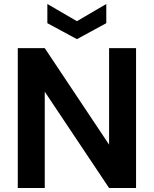

<svg xmlns="http://www.w3.org/2000/svg" viewBox="-20 -941 769 961"><path d="M69 0V-700H204L526 -217V-700H661V0H526L204 -482V0ZM365 -745 217 -825V-921L365 -835L512 -921V-825Z"/></svg>

Font: DM Sans
Style: Bold
Weight: 700
Designer: Colophon Foundry, Jonny Pinhorn
Foundry: Colophon Foundry
Version: Version 4.004; ttfautohint (v1.8.4.7-5d5b)